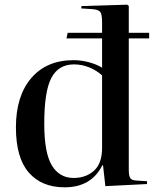

<svg xmlns="http://www.w3.org/2000/svg" viewBox="-20 -786 672 820"><path d="M256 14Q158 14 103 -49Q48 -112 48 -242Q48 -376 113.5 -452.5Q179 -529 294 -529Q328 -529 360.5 -520Q393 -511 416 -497V-622H264L269 -646H416V-692Q416 -724 408.5 -734.5Q401 -745 374 -747L327 -750L328 -760L523 -766L530 -761V-646H617V-622H530V-60Q530 -36 536 -26Q542 -16 562 -15L608 -12V0L430 9L420 -80H417Q370 14 256 14ZM294 -26Q347 -26 381.5 -57Q416 -88 416 -155V-464Q393 -485 361.5 -498Q330 -511 296 -511Q230 -511 199.5 -453.5Q169 -396 169 -258Q169 -133 201.5 -79.5Q234 -26 294 -26Z"/></svg>

Font: Literata 72pt Medium
Style: Regular
Weight: 500
Designer: Latin by Veronika Burian and Jose Scaglione. Greek by Irene Vlachou. Cyrillic by Vera Evstafieva.
Foundry: TypeTogether
Version: Version 3.002